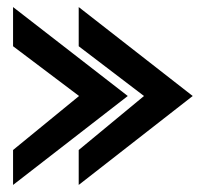

<svg xmlns="http://www.w3.org/2000/svg" viewBox="-20 -554 570 544"><path d="M17 -30 342 -282 17 -534V-423L204 -282L17 -129ZM203 -30 526 -282 203 -534V-423L388 -282L203 -129Z"/></svg>

Font: Charger Sport
Style: Blk
Weight: 900
Designer: Jasper
Foundry: Cannot Into Space Fonts
Version: Version 1.1